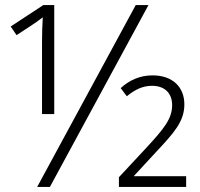

<svg xmlns="http://www.w3.org/2000/svg" viewBox="-20 -734 786 754"><path d="M126 0H176L563 -714H513ZM145 -566V-286H193V-714H150L22 -630L45 -596L100 -632C118 -644 133 -654 148 -666C146 -636 145 -600 145 -566ZM447 0H711V-42H505L590 -134C662 -211 704 -256 704 -324C704 -392 658 -438 579 -438C529 -438 488 -419 454 -388L478 -356C510 -382 540 -397 577 -397C628 -397 656 -367 656 -321C656 -267 623 -228 555 -154L447 -38Z"/></svg>

Font: Noto Sans SemiCondensed Light
Style: Regular
Weight: 300
Width: 4
Designer: Monotype Design Team
Foundry: Monotype Imaging Inc.
Version: Version 2.013